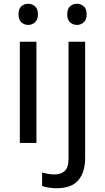

<svg xmlns="http://www.w3.org/2000/svg" viewBox="-20 -757 556 1017"><path d="M130 -737Q150 -737 165.5 -723.5Q181 -710 181 -681Q181 -653 165.5 -639Q150 -625 130 -625Q108 -625 93 -639Q78 -653 78 -681Q78 -710 93 -723.5Q108 -737 130 -737ZM173 -536V0H85V-536ZM336 -681Q336 -710 351 -723.5Q366 -737 388 -737Q408 -737 423.5 -723.5Q439 -710 439 -681Q439 -653 423.5 -639Q408 -625 388 -625Q366 -625 351 -639Q336 -653 336 -681ZM280 240Q255 240 236 236.5Q217 233 203 228V157Q218 161 234 164Q250 167 269 167Q301 167 322 149.5Q343 132 343 83V-536H431V80Q431 155 395 197.5Q359 240 280 240Z"/></svg>

Font: Noto Sans Soyombo
Style: Regular
Weight: 400
Designer: Monotype Design Team
Foundry: Monotype Imaging Inc.
Version: Version 2.001; ttfautohint (v1.8.4.7-5d5b)